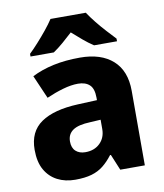

<svg xmlns="http://www.w3.org/2000/svg" viewBox="-86 -836 781 916"><g transform="rotate(-10 304.5 -378.0)"><path d="M327 -560Q429 -560 486 -509Q543 -458 543 -361V0H424L392 -77H388Q366 -48 341.5 -28.5Q317 -9 284.5 0.5Q252 10 205 10Q156 10 118.5 -9.5Q81 -29 59.5 -67Q38 -105 38 -164Q38 -252 100 -294.5Q162 -337 279 -342L372 -346V-358Q372 -402 352 -420.5Q332 -439 296 -439Q263 -439 223 -427.5Q183 -416 142 -398L93 -511Q140 -535 198 -547.5Q256 -560 327 -560ZM322 -248Q264 -246 237.5 -227.5Q211 -209 211 -174Q211 -143 228.5 -127Q246 -111 275 -111Q319 -111 346 -137.5Q373 -164 373 -206V-251ZM392 -766Q407 -743 429 -715.5Q451 -688 474.5 -662.5Q498 -637 515 -619V-606H404Q378 -623 354.5 -643Q331 -663 305 -686Q280 -663 257.5 -643.5Q235 -624 209 -606H96V-619Q115 -637 138.5 -663Q162 -689 184 -716Q206 -743 221 -766Z"/></g></svg>

Font: Noto Sans Hebrew Thin ExtraBold
Style: Regular
Weight: 800
Version: Version 3.001